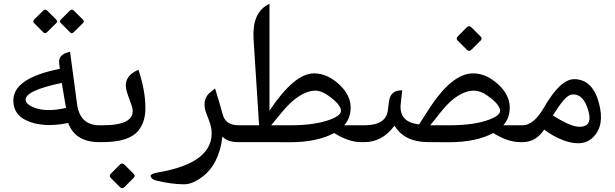

<svg xmlns="http://www.w3.org/2000/svg" viewBox="-20 -755 3267 1020"><path d="M509.8 -89.4Q509.8 -89.4 517.6 -89.4Q534.7 -89.4 534.7 -47.9V-44.9Q534.7 0 517.6 0H507.3Q379.9 0 342.3 -101.6Q204.6 -73.7 117.2 -116.7Q51.8 -148.9 50.8 -219.2Q48.8 -340.3 297.9 -389.2Q294.4 -416.5 293.9 -422.9Q291 -463.9 342.8 -477.5L352.1 -480.5L389.6 -200.7Q404.8 -89.4 509.8 -89.4ZM330.6 -181.6 308.1 -314.5Q107.4 -272.5 116.7 -221.2Q120.6 -199.7 159.2 -184.1Q225.6 -157.7 330.6 -181.6ZM232.1 -697.5 278.6 -651Q288.1 -641.6 279.2 -632.7L229.9 -584Q219.9 -573.5 210 -583.4L160.7 -632.7Q152.4 -641.6 162.3 -652.1L208.9 -698.1Q219.9 -709.7 232.1 -697.5ZM373.3 -697.5 420.4 -651Q429.8 -641.6 421 -632.7L371.7 -584Q361.7 -573.5 351.7 -583.4L303 -632.7Q293.6 -641.6 304.7 -652.6L350.6 -698.1Q361.7 -709.7 373.3 -697.5Z M642.6 121.1 689.7 168.2Q700.8 179.2 690.2 189.8L641 239Q628.8 250.7 617.1 239L568.4 190.3Q556.8 179.2 570.1 166.5L615.5 120.5Q628.8 107.2 642.6 121.1ZM524.4 -89.4Q699.7 -89.4 683.6 -178.7Q681.6 -188.5 674.3 -208.5Q657.2 -254.9 652.8 -271Q632.3 -345.2 707.5 -380.9L715.3 -384.8Q752.9 -272.9 752.4 -179.2Q752.4 -104 711.9 -57.6Q662.1 0 524.9 0H512.7Q476.1 0 476.1 -44.9V-47.9Q476.1 -89.4 512.7 -89.4Z M1246.6 0Q1187 0 1161.6 -29.8Q1144.5 118.7 1052.7 186Q1001 224.1 959 224.1Q892.1 224.1 811.5 204.6Q783.7 197.8 780.3 181.2Q777.3 168.5 819.3 161.1Q1120.1 109.9 1103.5 -64.5Q1101.1 -91.3 1077.6 -148.4Q1046.4 -227.1 1102.5 -269.5L1122.6 -284.7Q1146 -210.9 1163.1 -147Q1178.2 -89.4 1249 -89.4H1261.7Q1278.8 -89.4 1278.8 -47.9V-44.9Q1278.8 0 1261.7 0Z M1653.3 -273.4Q1569.3 -270.5 1477.1 -158.2L1420.4 -89.4H1520.5Q1655.8 -89.4 1736.3 -120.6Q1793.5 -142.6 1791.5 -168Q1789.6 -200.7 1724.1 -247.1Q1685.1 -274.4 1653.3 -273.4ZM1518.6 0.5 1408.2 0H1256.8Q1220.2 0 1220.2 -44.9V-47.9Q1220.2 -89.4 1256.8 -89.4H1356.4L1327.1 -545.9Q1318.4 -683.6 1400.9 -729L1411.6 -734.9V-167Q1544.4 -366.2 1648.9 -365.2Q1719.2 -364.7 1782.2 -306.2Q1840.8 -251.5 1842.8 -188Q1844.2 -129.4 1808.6 -89.4H1900.9H1908.7Q1925.8 -89.4 1925.8 -47.9V-44.9Q1925.8 0 1908.7 0H1898.4Q1832 0 1755.4 -48.3Q1663.1 1 1518.6 0.5Z M2265.6 -89.4H2365.7Q2501.5 -89.4 2581.5 -120.6Q2638.2 -142.6 2636.7 -168Q2634.8 -200.7 2569.3 -247.1Q2531.7 -273.4 2498.5 -273.4Q2411.6 -272.9 2322.3 -160.6ZM2600.6 -48.3Q2508.3 1 2363.8 0.5L2253.4 0Q2128.9 -0.5 2075.7 -87.4Q2011.2 0 1916 0H1903.8Q1867.2 0 1867.2 -44.9V-47.9Q1867.2 -89.4 1903.8 -89.4H1915.5Q2030.3 -89.4 2040.5 -168.5L2046.4 -215.8Q2054.2 -274.9 2111.8 -274.9H2116.7L2108.9 -203.6Q2098.1 -106 2206.5 -94.2L2255.4 -170.4Q2380.4 -366.2 2494.1 -365.2Q2564.5 -364.7 2627.4 -306.2Q2686 -251.5 2688 -188Q2689.5 -129.4 2653.8 -89.4H2746.1H2753.9Q2771 -89.4 2771 -47.9V-44.9Q2771 0 2753.9 0H2743.7Q2677.2 0 2600.6 -48.3ZM2485.9 -608.4 2533 -561.3Q2544 -550.3 2533.5 -539.7L2484.2 -490.5Q2472 -478.8 2460.4 -490.5L2411.7 -539.2Q2400 -550.3 2413.3 -563L2458.7 -609Q2472 -622.3 2485.9 -608.4Z M2756.3 0Q2756.3 0 2749 0Q2712.4 0 2712.4 -44.9V-47.9Q2712.4 -89.4 2749 -89.4H2755.9Q2815.4 -89.4 2870.1 -184.1Q2957 -335 3030.8 -334.5Q3129.4 -333.5 3162.6 -204.6Q3193.4 -86.9 3130.4 -25.4Q3100.1 4.4 3057.1 5.9Q3018.1 7.3 2972.7 -9.8Q2914.6 -32.2 2871.1 -66.9Q2826.7 0 2756.3 0ZM2993.7 -99.1Q3061 -68.4 3095.2 -90.8Q3122.1 -108.4 3105.5 -167Q3080.6 -255.4 3022.9 -253.4Q2999 -252.4 2973.1 -221.7Q2947.8 -190.9 2917.5 -142.1Q2954.1 -117.2 2993.7 -99.1Z"/></svg>

Font: Gandom FD
Style: FD
Weight: 400
Foundry: DejaVu fonts team - Redesigned by Saber Rastikerdar - Based on Samim Font
Version: Version 0.6